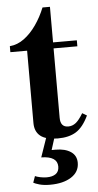

<svg xmlns="http://www.w3.org/2000/svg" viewBox="-58 -657 470 925"><g transform="rotate(-5 177.0 -195.0)"><path d="M203 13Q145 13 118.5 -8.5Q92 -30 92 -71V-421H11V-450Q48 -453 80.5 -477Q113 -501 139.5 -539Q166 -577 184 -622H220V-450H335V-421H220V-85Q220 -40 258 -40Q278 -40 294.5 -53Q311 -66 330 -98L352 -85Q326 -30 291.5 -8.5Q257 13 203 13ZM146 232Q116 232 95 226Q74 220 66 215L77 184Q85 188 101.5 191.5Q118 195 133 195Q161 195 177 183.5Q193 172 193 148Q193 98 115 97L152 -10H192L168 66H187Q233 66 260.5 84.5Q288 103 288 138Q288 182 249 207Q210 232 146 232Z"/></g></svg>

Font: Libre Bodoni SemiBold
Style: Regular
Weight: 600
Designer: Pablo Impallari, Rodrigo Fuenzalida
Foundry: Impallari Type
Version: Version 2.005;gftools[0.9.23]